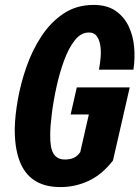

<svg xmlns="http://www.w3.org/2000/svg" viewBox="-20 -750 566 780"><path d="M226 10Q161 10 119.5 -17.5Q78 -45 58.5 -99Q39 -153 40 -230Q41 -280 52.5 -345.5Q64 -411 87.5 -478.5Q111 -546 148.5 -603Q186 -660 238.5 -695Q291 -730 360 -730Q415 -730 449.5 -706Q484 -682 502.5 -643.5Q521 -605 525 -558.5Q529 -512 522 -467H382Q387 -493 389 -519.5Q391 -546 387 -568Q383 -590 372.5 -604Q362 -618 341 -618Q309 -618 284 -586.5Q259 -555 240.5 -504.5Q222 -454 209.5 -397Q197 -340 190.5 -288Q184 -236 184 -202Q183 -149 197.5 -125.5Q212 -102 244 -102Q264 -102 279 -108.5Q294 -115 306 -132L439 -98Q395 -41 340.5 -15.5Q286 10 226 10ZM296 -88 348 -316 372 -285H267L292 -395H507L439 -98Z"/></svg>

Font: Instrument Sans Condensed
Style: Bold Italic
Weight: 700
Width: 3
Italic angle: -13°
Designer: Rodrigo Fuenzalida
Foundry: fragTYPE
Version: Version 1.000;gftools[0.9.28]